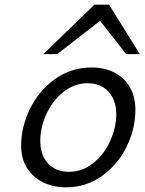

<svg xmlns="http://www.w3.org/2000/svg" viewBox="-20 -783 614 815"><path d="M369.6 -496.6Q423.8 -496.6 465.8 -474.9Q507.8 -453.1 531.2 -412.6Q554.7 -372.1 554.7 -317.4Q554.7 -235.8 517.1 -159.7Q479.5 -83.5 412.1 -35.6Q344.7 12.2 260.3 12.2Q206.1 12.2 162.8 -9Q119.6 -30.3 94.7 -70.1Q69.8 -109.9 69.8 -163.6Q69.8 -245.1 107.9 -322.3Q146 -399.4 214.4 -448Q282.7 -496.6 369.6 -496.6ZM150.9 -184.6Q150.9 -144.5 165.8 -115Q180.7 -85.4 208 -69.6Q235.4 -53.7 272 -53.7Q329.6 -53.7 375.7 -90.6Q421.9 -127.4 447.8 -184.6Q473.6 -241.7 473.6 -298.3Q473.6 -338.4 458.5 -368.2Q443.4 -397.9 416 -413.8Q388.7 -429.7 352.5 -429.7Q295.4 -429.7 249.3 -392.8Q203.1 -356 177 -299.1Q150.9 -242.2 150.9 -184.6ZM164.1 -553.2 380.9 -763.2H442.9L573.7 -553.2H515.6L404.8 -694.8L222.7 -553.2Z"/></svg>

Font: Lesson One Light
Style: Italic
Weight: 300
Italic angle: -14°
Designer: But Ko, Victor Gaultney, Annie Olsen, Julie Remington, Don Collingsworth, Eric Hays, Becca Hirsbrunner
Version: Version 1.100